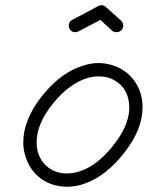

<svg xmlns="http://www.w3.org/2000/svg" viewBox="-20 -695 587 734"><path d="M280 -575Q274 -572 265.5 -572Q257 -572 250 -579Q243 -586 243 -597Q243 -612 256 -619L356 -672Q362 -675 370 -675Q378 -675 385 -668L443 -616Q451 -608 451 -597Q451 -586 443.5 -579Q436 -572 425 -572Q416 -572 408 -578L364 -619ZM236 19Q223 19 211 17Q157 10 119 -27Q88 -58 76 -102Q69 -126 69 -147.5Q69 -169 72 -187Q85 -259 143 -331Q216 -421 301 -445Q329 -454 355.5 -454Q382 -454 405 -447Q459 -432 492 -388Q525 -344 525 -285Q525 -200 455 -111Q388 -25 309 5Q273 19 236 19ZM474 -273Q474 -279 474 -287.5Q474 -296 472 -309Q468 -336 452 -358Q429 -388 391 -399Q375 -403 356 -403Q337 -403 315 -397Q245 -376 183 -300Q120 -222 120 -151Q120 -97 155 -63Q187 -32 236 -32Q280 -32 326 -59Q373 -87 416 -143Q469 -211 474 -273Z"/></svg>

Font: TT2020Base
Style: Italic
Weight: 400
Italic angle: -15°
Version: Version 0.2.000